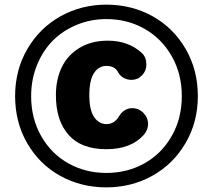

<svg xmlns="http://www.w3.org/2000/svg" viewBox="-20 -790 915 825"><path d="M437 -770Q546.4 -770 636 -720Q725.6 -669.9 777.8 -579.6Q830.1 -489.3 830.1 -377Q830.1 -265.1 777.1 -174.8Q724.1 -84.5 634.5 -34.7Q544.9 15.1 437 15.1Q327.6 15.1 238.3 -34.7Q148.9 -84.5 96.9 -174.6Q44.9 -264.6 44.9 -377Q44.9 -489.3 97.7 -579.6Q150.4 -669.9 240 -720Q329.6 -770 437 -770ZM113.8 -377Q113.8 -281.2 157 -205.3Q200.2 -129.4 273.7 -88.1Q347.2 -46.9 437 -46.9Q526.9 -46.9 600.6 -88.1Q674.3 -129.4 717.8 -205.3Q761.2 -281.2 761.2 -377Q761.2 -472.7 717.8 -548.8Q674.3 -625 600.6 -666.5Q526.9 -708 437 -708Q370.1 -708 310.5 -683.6Q251 -659.2 207.8 -616.2Q164.6 -573.2 139.2 -511Q113.8 -448.7 113.8 -377ZM220.2 -380.9Q220.2 -447.8 244.9 -500Q269.5 -552.2 320.8 -583.7Q372.1 -615.2 442.9 -615.2Q533.2 -615.2 590.8 -561Q608.9 -543 608.9 -512.2Q608.9 -485.4 590.1 -466.1Q571.3 -446.8 544.9 -446.8Q526.9 -446.8 511.5 -455.3Q496.1 -463.9 487.8 -479Q473.6 -506.8 438 -506.8Q403.8 -506.8 383.8 -475.8Q363.8 -444.8 363.8 -381.8Q363.8 -317.4 384.3 -287.1Q404.8 -256.8 438 -256.8Q471.2 -256.8 491.2 -290Q500 -305.7 514.9 -315.4Q529.8 -325.2 547.9 -325.2Q576.2 -325.2 596.2 -304.9Q616.2 -284.7 616.2 -256.8Q616.2 -233.4 599.1 -211.9Q543.9 -148.9 437 -148.9Q329.1 -148.9 274.7 -210.4Q220.2 -272 220.2 -380.9Z"/></svg>

Font: Jellee Roman
Style: Bold
Weight: 700
Designer: Alfredo Marco Pradil
Foundry: Alfredo Marco Pradil and JAM Design
Version: Version 1.000